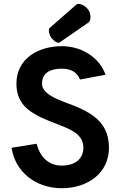

<svg xmlns="http://www.w3.org/2000/svg" viewBox="-20 -970 627 1004"><path d="M292.5 -748.5 442.9 -852.5C447.3 -856 450.2 -860.8 451.7 -867.2C452.6 -871.1 453.1 -875.5 453.1 -879.9C453.1 -885.3 452.6 -890.6 451.2 -896.5C448.7 -907.2 444.8 -915.5 439.5 -921.9C435.1 -927.2 429.2 -933.1 422.4 -938C415.5 -942.9 408.2 -946.3 401.4 -948.2C397.9 -949.2 395 -949.7 392.1 -949.7C386.7 -949.7 381.8 -948.2 377.9 -944.8L240.2 -824.2C238.3 -822.8 236.8 -820.3 236.3 -817.9C235.8 -815.4 235.4 -813 235.4 -810.5C235.4 -805.7 236.3 -800.3 238.3 -793.9C241.2 -784.2 244.6 -776.9 248.5 -772C252.4 -767.1 257.3 -762.2 263.7 -756.8C270 -751.5 275.9 -748.5 281.2 -747.1C283.2 -746.6 284.7 -746.1 286.1 -746.1C288.6 -746.1 290.5 -747.1 292.5 -748.5ZM40.5 -197.3C59.6 -70.3 167.5 14.2 302.7 14.2C439.5 14.2 549.8 -65.4 549.8 -197.3C549.8 -312.5 482.9 -364.3 397.5 -404.3C329.1 -436.5 199.7 -463.9 199.7 -532.2C199.7 -592.8 249 -610.8 302.7 -610.8C356.4 -610.8 383.8 -588.9 398.4 -554.2L531.7 -579.1C503.9 -662.1 415 -728.5 302.7 -728.5C182.1 -728.5 65.9 -665 65.9 -532.2C65.9 -427.7 132.3 -386.2 198.2 -354.5C304.7 -303.7 416 -291 416 -197.3C416 -143.6 377.4 -104 302.7 -104C225.6 -104 186 -160.2 171.4 -218.3Z"/></svg>

Font: Tuffy
Style: Bold
Weight: 700
Designer: Thatcher Ulrich, Karoly Barta, Michael Everson
Version: Version 001.270